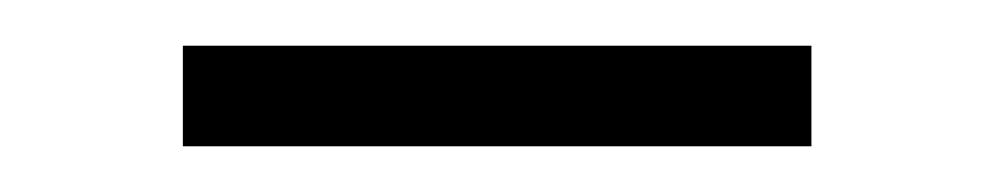

<svg xmlns="http://www.w3.org/2000/svg" viewBox="-20 -634 435 84"><path d="M335 -614H60V-570H335Z"/></svg>

Font: Space Text Light
Style: Regular
Weight: 300
Designer: Florian Karsten (Space Text), Colophon Foundry (Space Mono)
Foundry: Florian Karsten
Version: Version 1.003;PS 001.003;hotconv 1.0.88;makeotf.lib2.5.64775